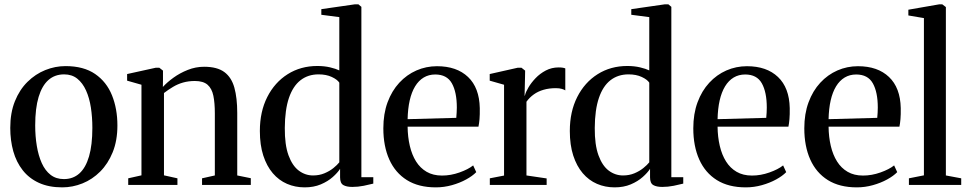

<svg xmlns="http://www.w3.org/2000/svg" viewBox="-20 -838 4384 870"><path d="M26.5 -258.5Q26.5 -327 47.5 -379.2Q68.5 -431.5 104.5 -467Q140.5 -502.5 185.2 -520.5Q230 -538.5 277 -538.5Q359 -538.5 411 -502.8Q463 -467 487.5 -406Q512 -345 512 -269.5Q512 -201 490.8 -148.5Q469.5 -96 434 -60.5Q398.5 -25 353.8 -7Q309 11 262 11Q201 11 156.2 -9.5Q111.5 -30 82.8 -66.8Q54 -103.5 40.2 -152.5Q26.5 -201.5 26.5 -258.5ZM269.5 -26.5Q311 -26.5 339.8 -52.2Q368.5 -78 383.5 -129.5Q398.5 -181 398.5 -258.5Q398.5 -307 391.8 -350.8Q385 -394.5 369.8 -428.2Q354.5 -462 330.2 -481.5Q306 -501 270.5 -501Q228.5 -501 199.5 -475.5Q170.5 -450 155 -398.8Q139.5 -347.5 139.5 -269.5Q139.5 -220.5 146.8 -176.8Q154 -133 169.2 -99Q184.5 -65 209.2 -45.8Q234 -26.5 269.5 -26.5Z M621 -43.5V-454L556 -472.5V-502.5L685.5 -531H702L718.5 -518V-477.5L718 -444Q737 -465 766 -486Q795 -507 830.8 -521.2Q866.5 -535.5 905 -535.5Q964 -535.5 996.5 -511.5Q1029 -487.5 1042 -440.8Q1055 -394 1055 -326V-43L1116.5 -30.5V0H895.5V-30L953.5 -43V-324.5Q953.5 -371.5 946.8 -404.2Q940 -437 920.5 -454Q901 -471 863 -471Q834 -471 809.5 -464Q785 -457 763.8 -444.2Q742.5 -431.5 723 -416.5V-43.5L784 -30V0H561V-30Z M1360.5 11Q1317.5 11 1280.5 -5Q1243.5 -21 1216 -53.2Q1188.5 -85.5 1173 -133.2Q1157.5 -181 1157.5 -244.5Q1157.5 -332 1191 -398.2Q1224.5 -464.5 1283.5 -501.8Q1342.5 -539 1418 -539Q1449.5 -539 1475.8 -532.8Q1502 -526.5 1517.5 -519V-760.5L1436 -771V-796.5L1588.5 -818.5H1604L1617.5 -807V-35H1671.5V-6Q1654.5 -1.5 1628.2 3.8Q1602 9 1576.5 9Q1550 9 1535.5 0.5Q1521 -8 1521 -34.5V-73Q1510 -55.5 1487.8 -35.8Q1465.5 -16 1433.5 -2.5Q1401.5 11 1360.5 11ZM1398.5 -43Q1427 -43 1450.2 -52.8Q1473.5 -62.5 1490.8 -76.5Q1508 -90.5 1517.5 -102.5V-463.5Q1508.5 -477.5 1483.5 -489.2Q1458.5 -501 1423.5 -501Q1376 -501 1341.8 -474.5Q1307.5 -448 1289.2 -394.2Q1271 -340.5 1270.5 -258Q1270 -182 1287.2 -134.5Q1304.5 -87 1333.8 -65Q1363 -43 1398.5 -43Z M1955 11Q1876.5 11 1823.8 -22Q1771 -55 1744 -115.2Q1717 -175.5 1717 -256.5Q1717 -322.5 1736.2 -374.5Q1755.5 -426.5 1789.2 -463Q1823 -499.5 1867 -518.8Q1911 -538 1960 -538Q2049.5 -538 2100.8 -489.2Q2152 -440.5 2154 -348.5Q2154.5 -318 2152.8 -298Q2151 -278 2148 -264H1827Q1827.5 -217.5 1837 -177Q1846.5 -136.5 1865.2 -106.5Q1884 -76.5 1913.2 -59.5Q1942.5 -42.5 1983 -42.5Q2022.5 -42.5 2062 -56.5Q2101.5 -70.5 2124 -88.5L2138 -58Q2121 -40.5 2092.2 -24.8Q2063.5 -9 2027.8 1Q1992 11 1955 11ZM1827 -298 2047.5 -304Q2049 -315.5 2049.2 -327.5Q2049.5 -339.5 2050 -350.5Q2050 -420.5 2027.5 -460.5Q2005 -500.5 1952 -500.5Q1923 -500.5 1900 -486.8Q1877 -473 1861 -446.8Q1845 -420.5 1836.5 -383Q1828 -345.5 1827 -298Z M2199.5 0V-30L2264 -42.5V-454L2199 -472.5V-502.5L2325.5 -531H2343L2359.5 -518L2359 -488.5L2357 -402.5L2359 -407Q2362.5 -421.5 2374.8 -442.2Q2387 -463 2406.8 -483.8Q2426.5 -504.5 2453 -518.5Q2479.5 -532.5 2511.5 -532.5Q2523 -532.5 2530 -531.2Q2537 -530 2541.5 -528V-428.5Q2536.5 -432 2525.8 -435.2Q2515 -438.5 2498.5 -438.5Q2468 -438.5 2443 -431.2Q2418 -424 2398.8 -410.2Q2379.5 -396.5 2365.5 -377V-43L2457 -29.5V0Z M2765 11Q2722 11 2685 -5Q2648 -21 2620.5 -53.2Q2593 -85.5 2577.5 -133.2Q2562 -181 2562 -244.5Q2562 -332 2595.5 -398.2Q2629 -464.5 2688 -501.8Q2747 -539 2822.5 -539Q2854 -539 2880.2 -532.8Q2906.5 -526.5 2922 -519V-760.5L2840.5 -771V-796.5L2993 -818.5H3008.5L3022 -807V-35H3076V-6Q3059 -1.5 3032.8 3.8Q3006.5 9 2981 9Q2954.5 9 2940 0.5Q2925.5 -8 2925.5 -34.5V-73Q2914.5 -55.5 2892.2 -35.8Q2870 -16 2838 -2.5Q2806 11 2765 11ZM2803 -43Q2831.5 -43 2854.8 -52.8Q2878 -62.5 2895.2 -76.5Q2912.5 -90.5 2922 -102.5V-463.5Q2913 -477.5 2888 -489.2Q2863 -501 2828 -501Q2780.5 -501 2746.2 -474.5Q2712 -448 2693.8 -394.2Q2675.5 -340.5 2675 -258Q2674.5 -182 2691.8 -134.5Q2709 -87 2738.2 -65Q2767.5 -43 2803 -43Z M3359.5 11Q3281 11 3228.2 -22Q3175.5 -55 3148.5 -115.2Q3121.5 -175.5 3121.5 -256.5Q3121.5 -322.5 3140.8 -374.5Q3160 -426.5 3193.8 -463Q3227.5 -499.5 3271.5 -518.8Q3315.5 -538 3364.5 -538Q3454 -538 3505.2 -489.2Q3556.5 -440.5 3558.5 -348.5Q3559 -318 3557.2 -298Q3555.5 -278 3552.5 -264H3231.5Q3232 -217.5 3241.5 -177Q3251 -136.5 3269.8 -106.5Q3288.5 -76.5 3317.8 -59.5Q3347 -42.5 3387.5 -42.5Q3427 -42.5 3466.5 -56.5Q3506 -70.5 3528.5 -88.5L3542.5 -58Q3525.5 -40.5 3496.8 -24.8Q3468 -9 3432.2 1Q3396.5 11 3359.5 11ZM3231.5 -298 3452 -304Q3453.5 -315.5 3453.8 -327.5Q3454 -339.5 3454.5 -350.5Q3454.5 -420.5 3432 -460.5Q3409.5 -500.5 3356.5 -500.5Q3327.5 -500.5 3304.5 -486.8Q3281.5 -473 3265.5 -446.8Q3249.5 -420.5 3241 -383Q3232.5 -345.5 3231.5 -298Z M3862.5 11Q3784 11 3731.2 -22Q3678.5 -55 3651.5 -115.2Q3624.5 -175.5 3624.5 -256.5Q3624.5 -322.5 3643.8 -374.5Q3663 -426.5 3696.8 -463Q3730.5 -499.5 3774.5 -518.8Q3818.5 -538 3867.5 -538Q3957 -538 4008.2 -489.2Q4059.5 -440.5 4061.5 -348.5Q4062 -318 4060.2 -298Q4058.5 -278 4055.5 -264H3734.5Q3735 -217.5 3744.5 -177Q3754 -136.5 3772.8 -106.5Q3791.5 -76.5 3820.8 -59.5Q3850 -42.5 3890.5 -42.5Q3930 -42.5 3969.5 -56.5Q4009 -70.5 4031.5 -88.5L4045.5 -58Q4028.5 -40.5 3999.8 -24.8Q3971 -9 3935.2 1Q3899.5 11 3862.5 11ZM3734.5 -298 3955 -304Q3956.5 -315.5 3956.8 -327.5Q3957 -339.5 3957.5 -350.5Q3957.5 -420.5 3935 -460.5Q3912.5 -500.5 3859.5 -500.5Q3830.5 -500.5 3807.5 -486.8Q3784.5 -473 3768.5 -446.8Q3752.5 -420.5 3744 -383Q3735.5 -345.5 3734.5 -298Z M4166.5 -43.5V-756L4096 -768V-794L4236.5 -818.5H4249.5L4266 -806V-43L4335.5 -30V0H4098.5V-30Z"/></svg>

Font: Merriweather 96pt
Style: Regular
Weight: 400
Version: Version 2.100